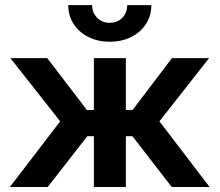

<svg xmlns="http://www.w3.org/2000/svg" viewBox="-20 -748 878 768"><path d="M19.5 0 220.7 -262.7 21.5 -515.6H168.9L327.6 -308.1H355.5V-515.6H483.4V-308.1H510.3L668 -515.6H816.4L617.7 -262.7L818.4 0H667L509.8 -203.1H483.4V0H355.5V-203.1H329.1L170.9 0ZM418.9 -581.1Q371.1 -581.1 333.5 -600.1Q295.9 -619.1 274.4 -652.1Q252.9 -685.1 252.9 -727.5H348.6Q348.6 -696.8 368.7 -676.8Q388.7 -656.7 418.9 -656.7Q449.7 -656.7 469.2 -676.8Q488.8 -696.8 488.8 -727.5H585.4Q585.4 -685.1 564 -652.1Q542.5 -619.1 504.9 -600.1Q467.3 -581.1 418.9 -581.1Z"/></svg>

Font: Inter Display Semi Bold
Style: Regular
Weight: 600
Designer: Rasmus Andersson
Foundry: rsms
Version: Version 4.000;git-37864ae